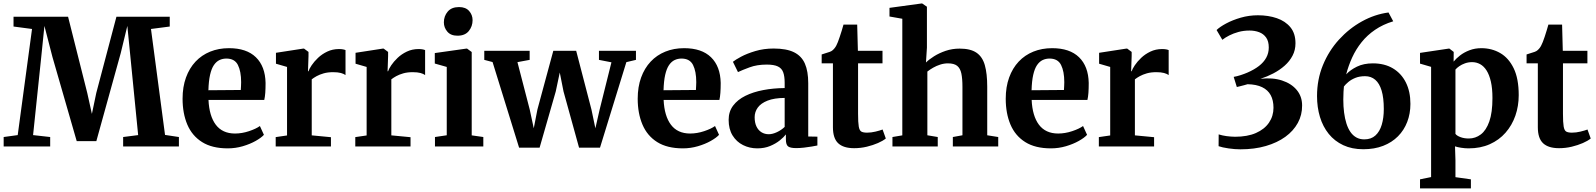

<svg xmlns="http://www.w3.org/2000/svg" viewBox="-20 -839 9144 1100"><path d="M81.5 -65 163.5 -673 57.5 -687V-743H370L480 -306L506.5 -186.5L531.5 -306L647 -743H952.5V-687L845 -673L925.5 -66L1005 -54V0H685.5V-54L771.5 -65L727.5 -509.5L709.5 -690.5L671.5 -534L532 -30.5H419.5L280.5 -512.5L234.5 -690.5L216 -509.5L169.5 -65L267.5 -54V0H1V-54Z M1285 11Q1195 11 1137.8 -25Q1080.5 -61 1053.2 -125.2Q1026 -189.5 1026 -273.5Q1026 -341 1045.5 -394.8Q1065 -448.5 1100.2 -486Q1135.5 -523.5 1184.2 -543.2Q1233 -563 1292 -563Q1392.5 -563 1446 -511Q1499.5 -459 1501.5 -364Q1501.5 -331 1499.8 -307.2Q1498 -283.5 1494 -266.5H1174.5Q1176.5 -221 1187 -185.2Q1197.5 -149.5 1216.2 -124.5Q1235 -99.5 1262.5 -86.8Q1290 -74 1326.5 -74Q1366 -74 1406.5 -87.5Q1447 -101 1469 -117L1492 -66.5Q1476.5 -49.5 1444.5 -31.5Q1412.5 -13.5 1370.8 -1.2Q1329 11 1285 11ZM1174 -322 1359.5 -323.5Q1360 -334.5 1360.8 -346Q1361.5 -357.5 1361.5 -368.5Q1361.5 -430 1343 -466.8Q1324.5 -503.5 1277 -503.5Q1255.5 -503.5 1237.2 -494.8Q1219 -486 1205.2 -465.8Q1191.5 -445.5 1183.5 -410.2Q1175.5 -375 1174 -322Z M1559.5 0V-53.5L1624.5 -63V-455.5L1561 -474V-536.5L1716.5 -560.5H1722L1747.5 -541.5V-518.5L1744.5 -430.5L1747.5 -431Q1751.5 -444 1765.5 -465Q1779.5 -486 1802 -507.5Q1824.5 -529 1855 -543.5Q1885.5 -558 1922 -558Q1935.5 -558 1944.8 -556.2Q1954 -554.5 1959.5 -552V-409Q1950 -416 1933 -420.8Q1916 -425.5 1888.5 -425.5Q1858 -425.5 1834.5 -418.8Q1811 -412 1794.2 -402.8Q1777.5 -393.5 1766 -384.5V-63.5L1876 -53V0Z M2015.5 0V-53.5L2080.5 -63V-455.5L2017 -474V-536.5L2172.5 -560.5H2178L2203.5 -541.5V-518.5L2200.5 -430.5L2203.5 -431Q2207.5 -444 2221.5 -465Q2235.5 -486 2258 -507.5Q2280.5 -529 2311 -543.5Q2341.5 -558 2378 -558Q2391.5 -558 2400.8 -556.2Q2410 -554.5 2415.5 -552V-409Q2406 -416 2389 -420.8Q2372 -425.5 2344.5 -425.5Q2314 -425.5 2290.5 -418.8Q2267 -412 2250.2 -402.8Q2233.5 -393.5 2222 -384.5V-63.5L2332 -53V0Z M2472 0V-54L2539.5 -64V-455.5L2471 -475V-535L2651.5 -560.5H2656L2682.5 -541V-63.5L2749 -54V0ZM2600.5 -634.5Q2562.5 -634.5 2542.8 -657.8Q2523 -681 2523 -711Q2523 -746.5 2545 -772.5Q2567 -798.5 2609.5 -798.5H2610.5Q2648 -798.5 2667.8 -776Q2687.5 -753.5 2687.5 -723.5Q2687.5 -688 2665.8 -661.2Q2644 -634.5 2601.5 -634.5Z M2754.5 -496V-548H3014.5V-496L2944.5 -483L3015 -211L3038 -104L3059 -212L3150 -548H3281L3368.5 -211.5L3391 -104L3415.5 -211.5L3483 -482L3411.5 -496V-548H3623.5V-496L3568.5 -483L3417.5 7H3297.5L3208.5 -315L3187 -423.5L3164 -315L3071.5 7H2954L2802 -483.5Z M3892.5 11Q3802.5 11 3745.2 -25Q3688 -61 3660.8 -125.2Q3633.5 -189.5 3633.5 -273.5Q3633.5 -341 3653 -394.8Q3672.5 -448.5 3707.8 -486Q3743 -523.5 3791.8 -543.2Q3840.5 -563 3899.5 -563Q4000 -563 4053.5 -511Q4107 -459 4109 -364Q4109 -331 4107.2 -307.2Q4105.5 -283.5 4101.5 -266.5H3782Q3784 -221 3794.5 -185.2Q3805 -149.5 3823.8 -124.5Q3842.5 -99.5 3870 -86.8Q3897.5 -74 3934 -74Q3973.5 -74 4014 -87.5Q4054.5 -101 4076.5 -117L4099.5 -66.5Q4084 -49.5 4052 -31.5Q4020 -13.5 3978.2 -1.2Q3936.5 11 3892.5 11ZM3781.5 -322 3967 -323.5Q3967.5 -334.5 3968.2 -346Q3969 -357.5 3969 -368.5Q3969 -430 3950.5 -466.8Q3932 -503.5 3884.5 -503.5Q3863 -503.5 3844.8 -494.8Q3826.5 -486 3812.8 -465.8Q3799 -445.5 3791 -410.2Q3783 -375 3781.5 -322Z M4319 11Q4274.5 11 4237 -7.8Q4199.5 -26.5 4177 -63Q4154.5 -99.5 4154.5 -152.5Q4154.5 -199.5 4180.2 -233.8Q4206 -268 4250.5 -290Q4295 -312 4353 -323Q4411 -334 4475.5 -334.5V-364.5Q4475.5 -401.5 4467.2 -424.5Q4459 -447.5 4436.8 -458.2Q4414.5 -469 4373 -469Q4317 -469 4274.5 -453.2Q4232 -437.5 4208 -426L4179 -485Q4192 -496 4225.5 -514Q4259 -532 4307.5 -546.5Q4356 -561 4412.5 -561Q4486 -561 4529.2 -539.5Q4572.5 -518 4591.5 -474.2Q4610.5 -430.5 4610.5 -362.5V-57L4663 -56V-5.5Q4651.5 -3 4630.8 0.5Q4610 4 4586 6.8Q4562 9.5 4541.5 9.5Q4508 9.5 4495.2 -0.2Q4482.5 -10 4482.5 -40V-69Q4471 -53.5 4447.8 -34.8Q4424.5 -16 4392 -2.5Q4359.5 11 4319 11ZM4384.5 -70Q4406 -70 4431.5 -82Q4457 -94 4475.5 -112V-278Q4415.5 -277.5 4377.5 -262.5Q4339.5 -247.5 4321.5 -222.8Q4303.5 -198 4303.5 -167.5Q4303.5 -136 4314 -114.2Q4324.5 -92.5 4342.8 -81.2Q4361 -70 4384.5 -70Z M4873.5 10Q4812.5 10 4782.2 -18.2Q4752 -46.5 4752 -110V-476H4687.5V-527Q4698.5 -531 4710.8 -534.5Q4723 -538 4733.5 -541.8Q4744 -545.5 4750 -551Q4757 -557 4762.2 -563.8Q4767.5 -570.5 4771.8 -579Q4776 -587.5 4780.5 -598.5Q4785.5 -611 4791.2 -628.5Q4797 -646 4802.8 -664.5Q4808.5 -683 4812.5 -698H4891L4895 -548H5036V-476H4896V-187Q4896 -137 4900 -114Q4904 -91 4915 -85Q4926 -79 4947.5 -79Q4971 -79 4996 -85Q5021 -91 5036.5 -97L5055 -45.5Q5038.5 -32 5010 -19.5Q4981.5 -7 4946.2 1.5Q4911 10 4873.5 10Z M5149.5 -63.5V-731.5L5076 -744.5V-794L5259 -819H5263.5L5290.5 -800.5V-566.5L5285 -481Q5302 -498 5331.2 -516.5Q5360.5 -535 5398 -547.8Q5435.5 -560.5 5478 -560.5Q5540 -560.5 5574.2 -537.2Q5608.5 -514 5622.2 -465.8Q5636 -417.5 5636 -341.5V-64L5699 -54V0H5439V-54L5494 -64V-341.5Q5494 -388 5487.8 -417.8Q5481.5 -447.5 5463.8 -461.8Q5446 -476 5411 -476Q5388.5 -476 5366.8 -469Q5345 -462 5326.2 -451.2Q5307.5 -440.5 5293 -429V-64L5352.5 -54V0H5093V-54Z M6001 11Q5911 11 5853.8 -25Q5796.5 -61 5769.2 -125.2Q5742 -189.5 5742 -273.5Q5742 -341 5761.5 -394.8Q5781 -448.5 5816.2 -486Q5851.5 -523.5 5900.2 -543.2Q5949 -563 6008 -563Q6108.5 -563 6162 -511Q6215.5 -459 6217.5 -364Q6217.5 -331 6215.8 -307.2Q6214 -283.5 6210 -266.5H5890.5Q5892.5 -221 5903 -185.2Q5913.5 -149.5 5932.2 -124.5Q5951 -99.5 5978.5 -86.8Q6006 -74 6042.5 -74Q6082 -74 6122.5 -87.5Q6163 -101 6185 -117L6208 -66.5Q6192.5 -49.5 6160.5 -31.5Q6128.5 -13.5 6086.8 -1.2Q6045 11 6001 11ZM5890 -322 6075.5 -323.5Q6076 -334.5 6076.8 -346Q6077.5 -357.5 6077.5 -368.5Q6077.5 -430 6059 -466.8Q6040.5 -503.5 5993 -503.5Q5971.5 -503.5 5953.2 -494.8Q5935 -486 5921.2 -465.8Q5907.5 -445.5 5899.5 -410.2Q5891.5 -375 5890 -322Z M6275.5 0V-53.5L6340.5 -63V-455.5L6277 -474V-536.5L6432.5 -560.5H6438L6463.5 -541.5V-518.5L6460.5 -430.5L6463.5 -431Q6467.5 -444 6481.5 -465Q6495.5 -486 6518 -507.5Q6540.5 -529 6571 -543.5Q6601.5 -558 6638 -558Q6651.5 -558 6660.8 -556.2Q6670 -554.5 6675.5 -552V-409Q6666 -416 6649 -420.8Q6632 -425.5 6604.5 -425.5Q6574 -425.5 6550.5 -418.8Q6527 -412 6510.2 -402.8Q6493.5 -393.5 6482 -384.5V-63.5L6592 -53V0Z M7086.5 16.5Q7054.5 16.5 7018.5 11.2Q6982.5 6 6961.5 -1.5L6962 -69Q6983 -62.5 7006.5 -59.2Q7030 -56 7055.5 -55.5Q7126.5 -55.5 7175.5 -77Q7224.5 -98.5 7250.2 -136.2Q7276 -174 7276 -221.5Q7276 -264.5 7260 -294Q7244 -323.5 7211 -339.5Q7178 -355.5 7127.5 -356.5Q7121 -354.5 7108.8 -351.2Q7096.5 -348 7084.8 -345Q7073 -342 7066 -340.5L7048 -398.5Q7068 -402 7088.5 -408.8Q7109 -415.5 7126.5 -423Q7165.5 -440 7192.8 -461Q7220 -482 7234.5 -508.5Q7249 -535 7249 -567Q7249 -602.5 7234 -623.8Q7219 -645 7194 -654.5Q7169 -664 7139 -664Q7105 -664 7075.8 -656Q7046.5 -648 7023 -636Q6999.5 -624 6983 -611L6950 -667Q6968.5 -685 7004.8 -704.5Q7041 -724 7088.5 -737.8Q7136 -751.5 7187 -751.5Q7246.5 -751.5 7295.2 -734.8Q7344 -718 7373 -682.8Q7402 -647.5 7402 -591Q7402 -552 7385.2 -520Q7368.5 -488 7340 -462.8Q7311.5 -437.5 7275.8 -418.8Q7240 -400 7201.5 -387.5Q7270.5 -395.5 7324.5 -378Q7378.5 -360.5 7409.2 -323.5Q7440 -286.5 7440 -235Q7440.5 -180.5 7415.5 -134.8Q7390.5 -89 7344 -55.2Q7297.5 -21.5 7232.2 -2.5Q7167 16.5 7086.5 16.5Z M7790.5 16Q7725.5 16 7675.8 -7.2Q7626 -30.5 7592.5 -72Q7559 -113.5 7542.2 -169Q7525.5 -224.5 7525.5 -288.5Q7525.5 -383.5 7559.2 -465.8Q7593 -548 7651.2 -612Q7709.5 -676 7782.8 -716.5Q7856 -757 7935 -767.5L7962 -717Q7903 -699 7858 -668.2Q7813 -637.5 7780.8 -597.2Q7748.5 -557 7727 -510Q7705.5 -463 7692.5 -413Q7716 -438.5 7754.2 -457.2Q7792.5 -476 7845.5 -476Q7912 -476 7960 -447.5Q8008 -419 8034.2 -367Q8060.5 -315 8060.5 -244Q8060.5 -188 8042.2 -140.5Q8024 -93 7989.2 -58Q7954.5 -23 7904.5 -3.5Q7854.5 16 7790.5 16ZM7801 -402.5Q7769 -402.5 7745 -392.8Q7721 -383 7704.8 -369.2Q7688.5 -355.5 7679.5 -343.5Q7678.5 -330.5 7677.2 -313Q7676 -295.5 7676 -269Q7676 -229 7680.5 -194.2Q7685 -159.5 7694 -131.2Q7703 -103 7717 -82.8Q7731 -62.5 7750.8 -51.5Q7770.5 -40.5 7796 -40.5Q7835.5 -40.5 7860 -62.8Q7884.5 -85 7896.2 -124.2Q7908 -163.5 7908 -214.5Q7908 -278.5 7895.5 -320Q7883 -361.5 7859 -382Q7835 -402.5 7801 -402.5Z M8115.5 240.5V188.5L8179 175.5V-456L8115.5 -474.5V-536L8279.5 -560.5H8284L8308.5 -541.5L8308 -486Q8321.5 -503 8344.5 -521Q8367.5 -539 8398.8 -551Q8430 -563 8467 -563Q8526.5 -563 8575 -535Q8623.5 -507 8652.2 -447.8Q8681 -388.5 8681 -294Q8681 -231.5 8661.8 -176.2Q8642.5 -121 8605.5 -78.8Q8568.5 -36.5 8515.2 -12.8Q8462 11 8394 11Q8373 11 8350.8 7.5Q8328.5 4 8316 -0.5L8318.5 79.5V176L8407 188.5V240.5ZM8395 -45.5Q8433 -45.5 8463.8 -68.8Q8494.5 -92 8512.5 -143Q8530.5 -194 8530.5 -277Q8530.5 -332.5 8521.5 -371.5Q8512.5 -410.5 8496.8 -435.2Q8481 -460 8459.8 -471.5Q8438.5 -483 8414 -483Q8392 -483 8373.2 -476.2Q8354.5 -469.5 8340.5 -459.8Q8326.5 -450 8318.5 -440.5V-72Q8326 -61.5 8347 -53.5Q8368 -45.5 8395 -45.5Z M8912 10Q8851 10 8820.8 -18.2Q8790.5 -46.5 8790.5 -110V-476H8726V-527Q8737 -531 8749.2 -534.5Q8761.5 -538 8772 -541.8Q8782.5 -545.5 8788.5 -551Q8795.5 -557 8800.8 -563.8Q8806 -570.5 8810.2 -579Q8814.5 -587.5 8819 -598.5Q8824 -611 8829.8 -628.5Q8835.5 -646 8841.2 -664.5Q8847 -683 8851 -698H8929.5L8933.5 -548H9074.5V-476H8934.5V-187Q8934.5 -137 8938.5 -114Q8942.5 -91 8953.5 -85Q8964.5 -79 8986 -79Q9009.5 -79 9034.5 -85Q9059.5 -91 9075 -97L9093.5 -45.5Q9077 -32 9048.5 -19.5Q9020 -7 8984.8 1.5Q8949.5 10 8912 10Z"/></svg>

Font: Merriweather 36pt
Style: Bold
Weight: 700
Designer: Eben Sorkin
Foundry: Eben Sorkin
Version: Version 2.100